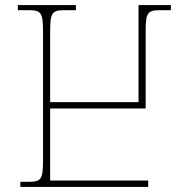

<svg xmlns="http://www.w3.org/2000/svg" viewBox="-20 -734 732 754"><path d="M60 0H562V-25H177V-308H552V-606C552 -683 558 -694 608 -694H651V-714H524V-333H177V-606C177 -683 183 -694 233 -694H278V-714H50V-694H93C143 -694 149 -683 149 -606V-108C149 -31 143 -20 93 -20H60Z"/></svg>

Font: Noto Serif Georgian Thin
Style: Regular
Weight: 100
Designer: Monotype Design Team, Akaki Razmadze
Foundry: Google LLC
Version: Version 2.003